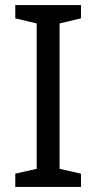

<svg xmlns="http://www.w3.org/2000/svg" viewBox="-20 -734 379 754"><path d="M298 0H40V-52L124 -71V-642L40 -662V-714H298V-662L214 -642V-71L298 -52Z"/></svg>

Font: Noto Sans Tamil
Style: Regular
Weight: 400
Designer: Jelle Bosma - Monotype Design Team
Foundry: Monotype Imaging Inc.
Version: Version 2.003